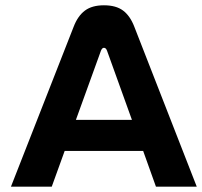

<svg xmlns="http://www.w3.org/2000/svg" viewBox="-20 -699 757 719"><path d="M255.9 -599.1Q271.5 -639.6 298.1 -659.4Q324.7 -679.2 369.1 -679.2Q414.6 -679.2 440.9 -659.4Q467.3 -639.6 482.9 -599.1L716.8 0H564L516.1 -133.8H222.2L173.8 0H21ZM264.2 -250H474.1L380.9 -508.8Q377 -520 369.1 -520Q362.3 -520 357.9 -508.8Z"/></svg>

Font: LT Wave Text Bold
Style: Regular
Weight: 700
Designer: Daniel Lyons
Version: Version 2.5 (Glyphs App)